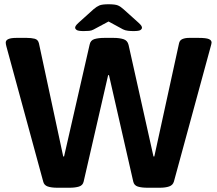

<svg xmlns="http://www.w3.org/2000/svg" viewBox="-20 -880 1020 902"><path d="M250 2Q221 2 204 -4Q187 -10 183 -27L10 -662Q7 -673 7 -680Q7 -702 57 -702H106Q127 -702 143 -698Q159 -694 163 -676L277 -145H281L401 -670Q405 -691 424 -696.5Q443 -702 470 -702H514Q541 -702 560 -696Q579 -690 584 -669L701 -145H705L821 -676Q824 -691 837 -696.5Q850 -702 868 -702H913Q948 -702 961 -696.5Q974 -691 974 -680Q974 -676 972.5 -671.5Q971 -667 970 -662L797 -27Q792 -10 774.5 -4Q757 2 730 2H674Q645 2 627.5 -3.5Q610 -9 606 -27L492 -527H488L373 -27Q369 -9 351 -3.5Q333 2 306 2ZM373 -734Q348 -734 340.5 -739Q333 -744 333 -750Q333 -753 335.5 -758Q338 -763 350 -774L420 -837Q434 -849 447 -854.5Q460 -860 490 -860Q521 -860 534 -854.5Q547 -849 561 -836L630 -774Q642 -763 644.5 -758Q647 -753 647 -750Q647 -744 640 -739Q633 -734 607 -734Q594 -734 581 -735.5Q568 -737 558 -742L490 -779L419 -741Q410 -736 398.5 -735Q387 -734 373 -734Z"/></svg>

Font: Asap Semi Expanded
Style: Bold
Weight: 700
Width: 6
Designer: Pablo Cosgaya
Foundry: Omnibus-Type
Version: Version 3.001; ttfautohint (v1.8.4.7-5d5b)